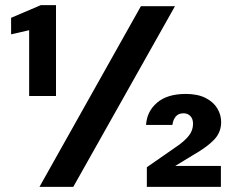

<svg xmlns="http://www.w3.org/2000/svg" viewBox="-20 -724 913 744"><path d="M93 -352V-607L23 -591V-655L138 -704H197V-352ZM133 0 526 -700H658L264 0ZM549 0V-76L667 -158Q696 -178 712 -198.5Q728 -219 728 -244Q728 -264 717.5 -274.5Q707 -285 691 -285Q672 -285 661.5 -273Q651 -261 648 -240H546Q549 -292 588.5 -326Q628 -360 700 -360Q746 -360 776.5 -344.5Q807 -329 822 -304Q837 -279 837 -251Q837 -212 810.5 -183.5Q784 -155 728 -123L659 -81H836V0Z"/></svg>

Font: DM Sans 24pt
Style: Bold
Weight: 700
Designer: Colophon Foundry, Jonny Pinhorn
Foundry: Colophon Foundry
Version: Version 4.004;gftools[0.9.30]